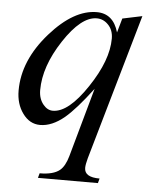

<svg xmlns="http://www.w3.org/2000/svg" viewBox="-49 -484 599 743"><g transform="rotate(5 250.0 -112.5)"><path d="M474.1 -442.4 311.5 124Q304.7 148.9 304.7 162.1Q304.7 198.2 363.8 198.2L358.9 216.3H126L130.9 198.2Q184.1 198.2 209 177.7Q228.5 161.6 239.7 122.1L314.5 -146Q252 -63 210 -27.8Q162.1 11.7 116.2 11.7Q75.2 11.7 48.3 -25.9Q22 -62 22 -114.3Q22 -231.4 116.7 -338.9Q208 -442.4 297.4 -442.4Q361.3 -442.4 381.8 -371.1L397.5 -426.3ZM363.8 -345.2Q363.8 -378.9 343.3 -399.4Q324.7 -418.5 299.3 -418.5Q238.8 -418.5 171.9 -316.7Q105 -214.8 105 -123Q105 -88.9 123.5 -66.9Q139.6 -47.4 160.6 -47.4Q221.2 -47.4 293 -155.3Q363.8 -261.2 363.8 -345.2Z"/></g></svg>

Font: Dai Banna SIL Book
Style: Oblique
Weight: 400
Italic angle: -11°
Designer: Victor Gaultney
Foundry: SIL International
Version: Version 2.000